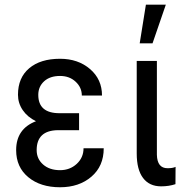

<svg xmlns="http://www.w3.org/2000/svg" viewBox="-20 -788 810 818"><path d="M136.2 -148.4Q136.2 -111.3 163.6 -87.2Q190.9 -63 235.8 -63Q277.8 -63 306.9 -89.8Q335.9 -116.7 335.9 -156.2H421.9Q421.9 -80.1 369.4 -35.2Q316.9 9.8 235.8 9.8Q152.3 9.8 100.6 -33Q48.8 -75.7 48.8 -148.4Q48.8 -239.3 133.3 -271.5Q97.2 -289.1 76.9 -318.8Q56.6 -348.6 56.6 -384.3Q56.6 -457 104.5 -497.3Q152.3 -537.6 235.8 -537.6Q312.5 -537.6 363.5 -493.9Q414.6 -450.2 414.6 -380.9H328.6Q328.6 -415.5 302.2 -439.9Q275.9 -464.4 235.8 -464.4Q192.9 -464.4 168 -441.7Q143.1 -418.9 143.1 -383.8Q143.1 -305.7 233.4 -305.7H316.9V-233.4H226.1Q136.2 -231.9 136.2 -148.4Z M648.4 -528.3V-128.4Q649.9 -71.3 693.8 -71.3Q716.3 -71.3 728 -77.1L727.5 -3.4Q699.7 5.9 666.5 5.9Q616.2 5.9 589.4 -29.8Q562.5 -65.4 562.5 -134.3V-528.3ZM601.6 -768.1H686.5L629.9 -603.5H575.2Z"/></svg>

Font: Roboto Condensed
Style: Regular
Weight: 400
Designer: Google
Version: Version 2.001047; 2015